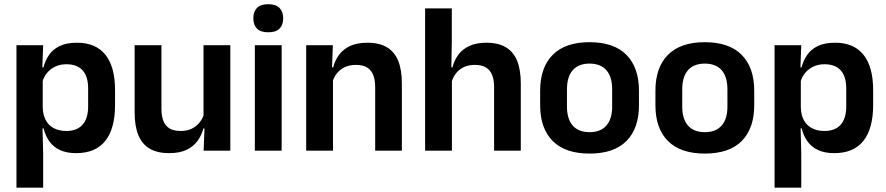

<svg xmlns="http://www.w3.org/2000/svg" viewBox="-20 -700 4116 892"><path d="M333.5 11.5Q289.5 11.5 258.8 -2.8Q228 -17 209.5 -43Q191 -69 182.5 -103.5H146.5L178.5 -201Q179.5 -165 193 -140.8Q206.5 -116.5 231 -104Q255.5 -91.5 288 -91.5Q337.5 -91.5 363.5 -120.5Q389.5 -149.5 389.5 -206V-288.5Q389.5 -344.5 364 -373Q338.5 -401.5 288.5 -401.5Q259.5 -401.5 236.5 -390.5Q213.5 -379.5 198.2 -360.8Q183 -342 176.5 -318L147.5 -387H182Q190 -419 208 -445Q226 -471 257.5 -486.2Q289 -501.5 338 -501.5Q424.5 -501.5 469.5 -445.8Q514.5 -390 514.5 -281.5V-212.5Q514.5 -102.5 469.2 -45.5Q424 11.5 333.5 11.5ZM56.5 172V-490H180.5L176 -367L178.5 -343.5V-146.5L177 -124L180.5 11.5V172Z M730 -490V-194.5Q730 -163.5 738.2 -140.2Q746.5 -117 766.2 -104.2Q786 -91.5 819.5 -91.5Q849.5 -91.5 871.5 -102.5Q893.5 -113.5 908 -132Q922.5 -150.5 928.5 -173L948.5 -103.5H925Q916.5 -71.5 897.8 -45.5Q879 -19.5 846.8 -4Q814.5 11.5 766 11.5Q710 11.5 674.5 -10Q639 -31.5 622.2 -73.5Q605.5 -115.5 605.5 -177V-490ZM1050 -490V0H926L930.5 -118.5L925.5 -128.5V-490Z M1164 0V-490H1288.5V0ZM1226.5 -550Q1191 -550 1174 -567Q1157 -584 1157 -614V-616.5Q1157 -646 1174 -663.2Q1191 -680.5 1226.5 -680.5Q1261.5 -680.5 1278.5 -663.2Q1295.5 -646 1295.5 -616.5V-614Q1295.5 -583.5 1278.5 -566.8Q1261.5 -550 1226.5 -550Z M1723 0V-295.5Q1723 -327 1714.5 -350Q1706 -373 1686.5 -385.8Q1667 -398.5 1633.5 -398.5Q1603.5 -398.5 1581.2 -387.8Q1559 -377 1544.8 -358.8Q1530.5 -340.5 1524 -317L1504.5 -387H1528Q1536 -419 1555 -445Q1574 -471 1606.2 -486.2Q1638.5 -501.5 1687 -501.5Q1743 -501.5 1778.2 -480Q1813.5 -458.5 1830.2 -416.8Q1847 -375 1847 -313V0ZM1402.5 0V-490H1526.5L1522 -371.5L1527 -361.5V0Z M2275.5 0V-295.5Q2275.5 -327 2267 -350Q2258.5 -373 2239 -385.8Q2219.5 -398.5 2186 -398.5Q2156 -398.5 2134 -387.8Q2112 -377 2098 -358.8Q2084 -340.5 2077.5 -317L2052.5 -387H2082Q2090 -419 2108.8 -445Q2127.5 -471 2159.8 -486.2Q2192 -501.5 2239.5 -501.5Q2295.5 -501.5 2330.8 -480Q2366 -458.5 2382.8 -416.8Q2399.5 -375 2399.5 -313V0ZM1955 0V-661H2079V-509.5L2076.5 -358.5L2079.5 -349V0Z M2719 13.5Q2606 13.5 2547.8 -45Q2489.5 -103.5 2489.5 -211V-278.5Q2489.5 -386.5 2547.8 -445.2Q2606 -504 2719 -504Q2832 -504 2890.2 -445.2Q2948.5 -386.5 2948.5 -278.5V-211Q2948.5 -103.5 2890.5 -45Q2832.5 13.5 2719 13.5ZM2719 -86Q2770.5 -86 2797.2 -116.8Q2824 -147.5 2824 -205V-284.5Q2824 -343 2797.2 -373.8Q2770.5 -404.5 2719 -404.5Q2667.5 -404.5 2640.8 -373.8Q2614 -343 2614 -284.5V-205Q2614 -147.5 2640.8 -116.8Q2667.5 -86 2719 -86Z M3254.5 13.5Q3141.5 13.5 3083.2 -45Q3025 -103.5 3025 -211V-278.5Q3025 -386.5 3083.2 -445.2Q3141.5 -504 3254.5 -504Q3367.5 -504 3425.8 -445.2Q3484 -386.5 3484 -278.5V-211Q3484 -103.5 3426 -45Q3368 13.5 3254.5 13.5ZM3254.5 -86Q3306 -86 3332.8 -116.8Q3359.5 -147.5 3359.5 -205V-284.5Q3359.5 -343 3332.8 -373.8Q3306 -404.5 3254.5 -404.5Q3203 -404.5 3176.2 -373.8Q3149.5 -343 3149.5 -284.5V-205Q3149.5 -147.5 3176.2 -116.8Q3203 -86 3254.5 -86Z M3855.5 11.5Q3811.5 11.5 3780.8 -2.8Q3750 -17 3731.5 -43Q3713 -69 3704.5 -103.5H3668.5L3700.5 -201Q3701.5 -165 3715 -140.8Q3728.5 -116.5 3753 -104Q3777.5 -91.5 3810 -91.5Q3859.5 -91.5 3885.5 -120.5Q3911.5 -149.5 3911.5 -206V-288.5Q3911.5 -344.5 3886 -373Q3860.5 -401.5 3810.5 -401.5Q3781.5 -401.5 3758.5 -390.5Q3735.5 -379.5 3720.2 -360.8Q3705 -342 3698.5 -318L3669.5 -387H3704Q3712 -419 3730 -445Q3748 -471 3779.5 -486.2Q3811 -501.5 3860 -501.5Q3946.5 -501.5 3991.5 -445.8Q4036.5 -390 4036.5 -281.5V-212.5Q4036.5 -102.5 3991.2 -45.5Q3946 11.5 3855.5 11.5ZM3578.5 172V-490H3702.5L3698 -367L3700.5 -343.5V-146.5L3699 -124L3702.5 11.5V172Z"/></svg>

Font: Anek Bangla
Style: Semi-bold
Weight: 600
Designer: Sulekha Rajkumar (Bangla), Yesha Goshar (Latin)
Foundry: Ek Type
Version: Version 1.002;March 21, 2022;FontCreator 13.0.0.2683 64-bit